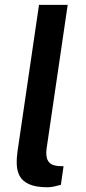

<svg xmlns="http://www.w3.org/2000/svg" viewBox="-20 -763 352 790"><path d="M176 7.5Q127.5 7.5 100 -5Q72.5 -17.5 61.2 -38.5Q50 -59.5 49 -85.8Q48 -112 52 -139.5L140.5 -743H258.5L172 -153.5Q167 -120 177.5 -101.5Q188 -83 217.5 -80L241.5 -79L230.5 -2.5Q216.5 1.5 202 4.5Q187.5 7.5 176 7.5Z"/></svg>

Font: Public Sans Thin SemiBold
Style: Italic
Weight: 600
Italic angle: -8°
Version: Version 2.001